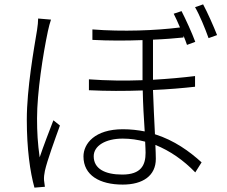

<svg xmlns="http://www.w3.org/2000/svg" viewBox="-20 -823 1040 881"><path d="M155 -738C155 -723 153 -705 150 -685C136 -600 103 -417 103 -274C103 -140 118 -34 138 38L186 34C185 26 183 13 182 4C181 -9 183 -25 186 -39C196 -85 233 -186 255 -247L225 -271C208 -227 179 -152 162 -101C153 -166 150 -215 150 -280C150 -398 177 -573 200 -681C204 -699 209 -719 214 -733ZM648 -122C648 -66 628 -22 541 -22C461 -22 410 -49 410 -106C410 -154 464 -187 543 -187C578 -187 612 -182 646 -173C647 -152 648 -134 648 -122ZM875 -474C818 -467 752 -461 682 -457V-641C734 -643 782 -647 822 -651V-659C828 -644 834 -630 838 -617L876 -631C861 -672 831 -737 813 -772L777 -760C786 -743 796 -720 806 -697C696 -683 542 -677 404 -688V-640C479 -636 559 -636 634 -639V-455C554 -452 470 -453 388 -459V-409C469 -405 554 -405 635 -408C636 -349 640 -278 644 -220C613 -226 579 -230 544 -230C415 -230 363 -164 363 -105C363 -19 437 24 543 24C636 24 695 -17 695 -94C695 -111 694 -132 693 -158C760 -131 822 -88 876 -32L905 -78C850 -128 780 -179 691 -207C688 -271 684 -345 682 -410C754 -413 821 -419 875 -425ZM875 -790C896 -754 921 -693 937 -648L976 -662C960 -703 931 -768 912 -803Z"/></svg>

Font: Noto Sans CJK KR Light
Style: Regular
Weight: 300
Designer: Ryoko NISHIZUKA (kana & ideographs); Paul D. Hunt (Latin, Greek & Cyrillic); Wenlong ZHANG (bopomofo); Sandoll Communica
Foundry: Adobe Systems Incorporated
Version: Version 1.004;PS 1.004;hotconv 1.0.82;makeotf.lib2.5.63406